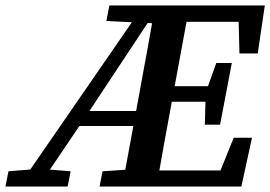

<svg xmlns="http://www.w3.org/2000/svg" viewBox="-57 -684 991 704"><path d="M469 0 474 -59H805L732 -11L800 -179H867L828 0ZM821 -488 817 -648 861 -604H575L581 -664H914L888 -488ZM-37 0 -26 -56 73 -64H102L202 -56L191 0ZM391 0 457 -358Q464 -397 471 -435Q478 -473 485 -511Q492 -549 498.5 -587Q505 -625 512 -664H638L572 -306Q558 -230 544 -153Q530 -76 517 0ZM694 -227 697 -330 700 -352 736 -453H793L750 -227ZM308 0 319 -56 441 -64H454L448 0ZM333 -607 344 -664H553L547 -599H498ZM11 0 469 -664H527L253 -250L84 0ZM215 -222V-277H500V-222ZM520 -311V-368H737V-311Z"/></svg>

Font: Source Serif 4 SemiBold
Style: Italic
Weight: 600
Italic angle: -12°
Designer: Frank Grießhammer
Foundry: Adobe Systems Incorporated
Version: Version 4.004;hotconv 1.0.116;makeotfexe 2.5.65601